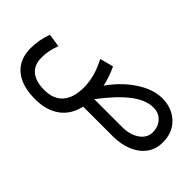

<svg xmlns="http://www.w3.org/2000/svg" viewBox="-78 -763 1301 1301"><g transform="rotate(45 572.5 -112.5)"><path d="M58.1 -185.1 153.8 -170.9Q127 -105 127 -36.1Q127 34.2 170.2 70.6Q213.4 106.9 295.9 106.9Q383.3 106.9 428.7 55.2Q474.1 3.4 474.1 -96.2Q474.1 -200.7 415 -310.1L512.2 -335.9Q544.4 -268.6 559.1 -198.2Q629.9 -298.8 722.7 -359.4Q815.4 -419.9 899.9 -419.9Q995.6 -419.9 1055.9 -361.6Q1116.2 -303.2 1115.2 -210.9Q1116.7 -149.4 1083 -101.3Q1049.3 -53.2 987.5 -26.6Q925.8 0 846.2 0H562Q540.5 94.7 471.7 144.8Q402.8 194.8 294.9 194.8Q168 194.8 98.9 136.7Q29.8 78.6 29.8 -27.8Q29.8 -108.4 58.1 -185.1ZM904.8 -333Q828.6 -333 748.5 -270.3Q668.5 -207.5 579.1 -88.9H845.2Q920.9 -88.9 969.7 -123Q1018.6 -157.2 1019 -210.9Q1018.6 -264.6 986.3 -298.8Q954.1 -333 904.8 -333Z"/></g></svg>

Font: LT Superior Med
Style: Regular
Weight: 500
Designer: Daniel Lyons
Foundry: LyonsType
Version: Version 1.000